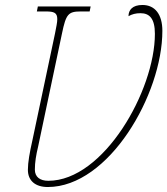

<svg xmlns="http://www.w3.org/2000/svg" viewBox="-20 -740 672 771"><path d="M172 11C417 11 632 -361 632 -616C632 -683 602 -720 552 -720C512 -720 496 -700 496 -675C510 -683 525 -687 544 -687C580 -687 602 -666 602 -604C602 -376 396 -14 174 -14C141 -14 120 -29 120 -59C120 -88 125 -118 133 -151L229 -606C245 -683 254 -694 304 -694H340L344 -714H132L128 -694H164C197 -694 210 -689 210 -663C210 -650 206 -632 201 -606L110 -176C99 -127 92 -88 92 -58C92 -15 121 11 172 11Z"/></svg>

Font: Noto Serif SemiCondensed Thin
Style: Italic
Weight: 100
Width: 4
Italic angle: -12°
Designer: Monotype Design Team
Foundry: Monotype Imaging Inc.
Version: Version 2.013